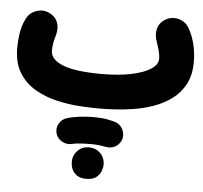

<svg xmlns="http://www.w3.org/2000/svg" viewBox="-55 -448 981 926"><g transform="rotate(5 435.0 15.0)"><path d="M9.3 -182.1Q9.3 -217.3 15.1 -253.9Q21 -290.5 37.6 -323.7Q52.7 -354.5 86.2 -365.7Q119.6 -377 150.4 -361.3Q180.7 -346.2 190.4 -316.9Q200.2 -287.6 187.5 -248.5Q183.1 -235.4 180.2 -216.8Q177.2 -198.2 177.2 -182.1Q177.2 -139.2 237.8 -115Q298.3 -90.8 426.8 -90.8Q508.3 -90.8 568.8 -103.5Q629.4 -116.2 662.6 -137.9Q695.8 -159.7 695.8 -187Q695.8 -207.5 688.7 -232.2Q681.6 -256.8 678.7 -264.6Q664.6 -299.3 672.4 -330.6Q680.2 -361.8 710 -378.9Q739.7 -396 773.4 -387Q807.1 -377.9 824.2 -347.7Q843.8 -314 853.8 -272.5Q863.8 -231 863.8 -187Q863.8 -123.5 840.1 -79.1Q816.4 -34.7 777.1 -5.9Q737.8 22.9 689.9 39.8Q642.1 56.6 592.8 64.2Q543.5 71.8 500 74Q456.5 76.2 426.8 76.2Q387.2 76.2 333.3 72.8Q279.3 69.3 222.9 56.4Q166.5 43.5 117.9 15.6Q69.3 -12.2 39.3 -60.1Q9.3 -107.9 9.3 -182.1ZM234.4 213.9Q227.5 189.5 240 166.7Q252.4 144 277.8 135.7Q304.2 127.9 338.9 123.8Q373.5 119.6 407.2 119.6Q443.4 119.6 472.2 124.8Q501 129.9 521 138.2Q546.4 152.8 553.2 180.7Q560.1 208.5 543.9 231.4Q530.8 249.5 512.5 255.4Q494.1 261.2 474.1 257.3Q460.4 254.4 441.9 252.4Q423.3 250.5 407.2 250.5Q376 250.5 351.8 252.2Q327.6 253.9 313 257.8Q288.6 264.2 265.1 251.2Q241.7 238.3 234.4 213.9ZM319.3 342.3Q319.3 313 340.8 290Q362.3 267.1 395 267.1Q419.4 267.1 436 277.1Q452.6 287.1 461.9 302.2Q473.6 321.3 473.6 342.3Q473.6 357.4 467 375.5Q460.4 393.6 443.8 406.5Q427.2 419.4 396.5 419.4Q365.2 419.4 348.6 406.5Q332 393.6 325.2 376Q321.8 367.7 320.6 358.9Q319.3 350.1 319.3 342.3Z"/></g></svg>

Font: Mikhak-DS2-FD Black
Style: Regular
Weight: 900
Designer: Amin Abedi
Version: Version 3.2